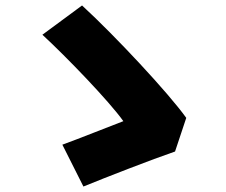

<svg xmlns="http://www.w3.org/2000/svg" viewBox="-20 -700 826 702"><path d="M620 -146 661 -269C596 -360 401 -569 280 -680L135 -573C224 -491 379 -330 431 -257C373 -235 269 -193 208 -171L285 -18C363 -50 538 -118 620 -146Z"/></svg>

Font: GenEiGothic-pro-Heavy
Style: Bold
Weight: 900
Designer: Ryoko NISHIZUKA (kana & ideographs); Paul D. Hunt (Latin, Greek & Cyrillic); Wenlong ZHANG (bopomofo); Sandoll Communica
Foundry: Adobe Systems Incorporated; o_tamon
Version: Version 1.000.140830